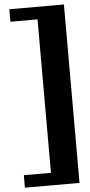

<svg xmlns="http://www.w3.org/2000/svg" viewBox="-65 -836 505 1072"><g transform="rotate(-5 188.0 -300.0)"><path d="M336 200H30V130H182V-730H30V-800H336Z"/></g></svg>

Font: Big Shoulders Stencil Text Thin Black
Style: Regular
Weight: 900
Version: Version 2.001